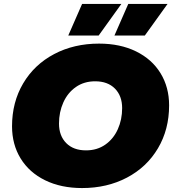

<svg xmlns="http://www.w3.org/2000/svg" viewBox="-20 -937 888 973"><path d="M41 -297Q41 -419 97.5 -514.5Q154 -610 254.5 -663Q355 -716 482 -716Q589 -716 669.5 -676.5Q750 -637 793.5 -566Q837 -495 837 -403Q837 -281 780.5 -185.5Q724 -90 623.5 -37Q523 16 396 16Q289 16 208.5 -23.5Q128 -63 84.5 -134Q41 -205 41 -297ZM599 -389Q599 -451 562.5 -488Q526 -525 462 -525Q406 -525 364.5 -496Q323 -467 301 -418Q279 -369 279 -311Q279 -249 315.5 -212Q352 -175 416 -175Q472 -175 513.5 -204Q555 -233 577 -282Q599 -331 599 -389ZM396 -917H595L480 -757H326ZM630 -917H829L714 -757H560Z"/></svg>

Font: Montserrat Alternates Black
Style: Italic
Weight: 900
Italic angle: -11.3°
Designer: Julieta Ulanovsky
Foundry: Julieta Ulanovsky
Version: Version 7.200